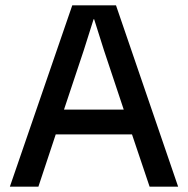

<svg xmlns="http://www.w3.org/2000/svg" viewBox="-20 -700 706 720"><path d="M415 -680 648 0H541L475 -196H189L124 0H17L251 -680ZM220 -289H444L370 -511L333 -628H331L294 -511Z"/></svg>

Font: TASA Orbiter Display Medium
Style: Regular
Weight: 500
Designer: Weizhong Zhang
Version: Version 1.000;Glyphs 3.1.2 (3151)